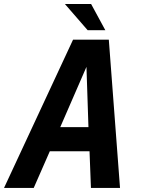

<svg xmlns="http://www.w3.org/2000/svg" viewBox="-75 -924 697 944"><path d="M356 -775.4H442.9L373 -904.3H244.1ZM-55.2 0H90.8L169.9 -180.2H365.2L372.1 0H515.1L460 -729H284.2ZM221.2 -298.8 350.1 -595.2 359.9 -298.8Z"/></svg>

Font: Hack
Style: Bold Oblique
Weight: 700
Italic angle: -12°
Monospace: yes
Designer: Christopher Simpkins
Foundry: Christopher Simpkins
Version: Version 2.010